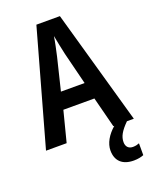

<svg xmlns="http://www.w3.org/2000/svg" viewBox="-171 -806 891 1128"><g transform="rotate(-20 274.5 -242.0)"><path d="M421 0H427C383 38 356 84 356 129C356 193 394 231 466 231C493 231 513 226 528 220V146C518 150 506 154 488 154C461 154 445 137 445 109C445 74 462 44 506 0H549L347 -715H200L0 0H129L178 -191H372ZM299 -496 349 -296H201L250 -497C258 -533 269 -582 274 -617C280 -583 291 -534 299 -496Z"/></g></svg>

Font: Noto Sans Thai Cond SemBd
Style: Regular
Weight: 600
Width: 3
Designer: Monotype Design Team
Foundry: Monotype Imaging Inc.
Version: Version 2.002